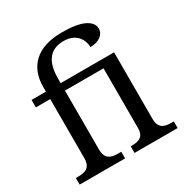

<svg xmlns="http://www.w3.org/2000/svg" viewBox="-177 -916 1016 1057"><g transform="rotate(-30 331.5 -387.5)"><path d="M378.9 -42H376V0H649.9V-42H637.2C590.8 -42 555.2 -51.8 555.2 -113.8V-536.1H215.8V-564.9C215.8 -648.4 241.2 -729 344.2 -729C432.1 -729 457 -666 457 -626C511.2 -626 547.9 -652.8 547.9 -691.9C547.9 -716.8 532.2 -737.3 501 -752.4C469.7 -767.6 422.9 -774.9 360.8 -774.9C195.3 -774.9 122.1 -689 122.1 -565.9V-536.1H30.8V-488.8H122.1V-113.8C122.1 -51.3 85 -42 40 -42H26.9V0H315.9V-42H297.9C253.4 -42 215.8 -51.3 215.8 -113.8V-488.8H460.9V-108.9C460.9 -50.3 424.3 -42 378.9 -42Z"/></g></svg>

Font: The Erased English
Style: Regular
Weight: 400
Designer: Monotype Design team + ligartures altered by 180 Amsterdam
Foundry: Monotype Imaging Inc.
Version: Version 1.030;Glyphs 3.1.2 (3151)